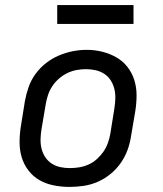

<svg xmlns="http://www.w3.org/2000/svg" viewBox="-20 -727 640 755"><path d="M253 8Q222 8 191.5 2Q161 -4 135.5 -18.5Q110 -33 92 -56.5Q74 -80 65.5 -108Q57 -136 57 -167.5Q57 -199 62 -230L78 -330Q83 -357 92.5 -384.5Q102 -412 119.5 -436Q137 -460 160.5 -478.5Q184 -497 211 -508.5Q238 -520 265.5 -525.5Q293 -531 321 -531Q353 -531 382.5 -523.5Q412 -516 437.5 -501.5Q463 -487 481 -464Q499 -441 508 -412.5Q517 -384 517 -352.5Q517 -321 512 -290L495 -190Q491 -163 481 -136Q471 -109 454 -85Q437 -61 413.5 -42Q390 -23 363 -11.5Q336 0 308 4Q280 8 253 8ZM254 -66Q273 -66 291.5 -69Q310 -72 328 -80Q346 -88 361 -101.5Q376 -115 387 -131Q398 -147 404.5 -165.5Q411 -184 414 -202L430 -302Q433 -322 433.5 -341Q434 -360 429.5 -378Q425 -396 415 -411.5Q405 -427 389.5 -437Q374 -447 355.5 -451Q337 -455 317 -455Q299 -455 280.5 -451.5Q262 -448 244.5 -439.5Q227 -431 212 -418Q197 -405 186 -388.5Q175 -372 169 -354Q163 -336 160 -318L143 -218Q140 -199 139.5 -179.5Q139 -160 143.5 -142Q148 -124 158 -109Q168 -94 183 -84Q198 -74 216.5 -70Q235 -66 254 -66ZM205 -633V-707H505V-633Z"/></svg>

Font: Zed Sans Extended
Style: Italic
Weight: 400
Width: 7
Italic angle: -9°
Designer: Belleve Invis
Foundry: Belleve Invis
Version: Version 1.0.0; ttfautohint (v1.8.4)